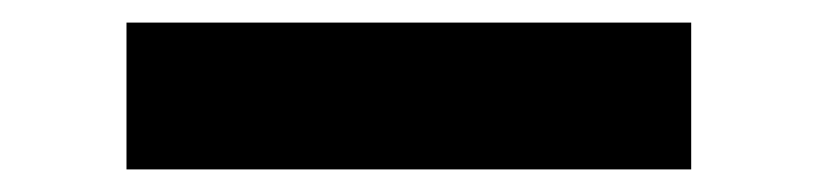

<svg xmlns="http://www.w3.org/2000/svg" viewBox="-20 -20 724 170"><path d="M592 130V0H92V130Z"/></svg>

Font: Plus Jakarta Sans ExtraBold
Style: Regular
Weight: 800
Designer: Gumpita Rahayu
Foundry: Tokotype
Version: Version 2.071;gftools[0.9.30]